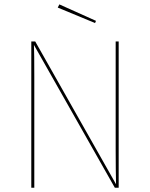

<svg xmlns="http://www.w3.org/2000/svg" viewBox="-20 -874 698 894"><path d="M256.3 -853.6 248.9 -838.7 422.6 -766.7 427 -776.9ZM532.6 -680.9H518.6V-177.1C518.6 -114.3 519.4 -56.7 520.3 -16.1L144.1 -680.8H125.7V0H139.7V-516.3C139.7 -594.1 139.3 -634.8 138 -664.7L514.6 0H532.6Z"/></svg>

Font: Fira Sans Hair
Style: Regular
Weight: 100
Designer: bBox Type GmbH & Carrois Corporate GbR & Edenspiekermann AG
Foundry: bBox Type GmbH & Carrois Corporate GbR & Edenspiekermann AG
Version: Version 4.300;PS 004.300;hotconv 1.0.88;makeotf.lib2.5.64775